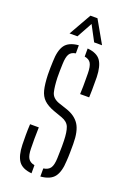

<svg xmlns="http://www.w3.org/2000/svg" viewBox="-145 -800 583 858"><g transform="rotate(20 146.0 -371.0)"><path d="M165 5V-33.5Q188.5 -37 198 -51.5Q207.5 -66 208.5 -98.5Q209 -113.5 209.2 -127Q209.5 -140.5 209.8 -153.8Q210 -167 209.5 -180Q208.5 -223 200 -244.8Q191.5 -266.5 163.5 -276.5L122.5 -291Q91 -302.5 73.5 -319Q56 -335.5 49.2 -362.8Q42.5 -390 41 -434Q40.5 -451.5 41 -466Q41.5 -480.5 42 -497.5Q43 -550 61.2 -575.5Q79.5 -601 126 -605V-566.5Q104 -563 95.8 -548.5Q87.5 -534 86.5 -502Q86 -483 85.5 -468.8Q85 -454.5 85.5 -436.5Q87 -394.5 93.2 -369Q99.5 -343.5 130.5 -332L171 -318.5Q213.5 -304.5 233.5 -274Q253.5 -243.5 253.5 -181.5Q253.5 -163 253.2 -141.2Q253 -119.5 251.5 -100.5Q249.5 -49 230.5 -24Q211.5 1 165 5ZM206 -402Q207 -421 207.2 -438.8Q207.5 -456.5 207.2 -472.8Q207 -489 207 -502Q206.5 -534 198 -548.5Q189.5 -563 168 -566.5V-605Q213 -601 230.8 -575.8Q248.5 -550.5 250 -498.5V-437.5Q250 -420 249 -402ZM41 -101.5Q40.5 -122.5 40.5 -147.5Q40.5 -172.5 42 -199H83.5Q82.5 -169 82.5 -144.2Q82.5 -119.5 83 -98.5Q83.5 -66.5 92.5 -52Q101.5 -37.5 123 -33.5V5Q78.5 1 60.5 -24.2Q42.5 -49.5 41 -101.5ZM69 -640.5 129.5 -747H163L223.5 -640.5H186L147 -714L106.5 -640.5Z"/></g></svg>

Font: Big Shoulders Stencil Display Thin Light
Style: Regular
Weight: 300
Version: Version 2.001